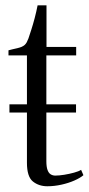

<svg xmlns="http://www.w3.org/2000/svg" viewBox="-20 -674 325 702"><path d="M153 7Q122 7 100.2 -10.5Q78.5 -28 78.5 -79V-262.5H14.5V-292.5H78.5V-471.5H11V-490Q15 -491.5 24.5 -493.5Q34 -495.5 44 -498Q54 -500.5 58.5 -502.5Q65.5 -505.5 70 -509.5Q74.5 -513.5 77.8 -519.5Q81 -525.5 84 -533.5Q88 -545 94.2 -564.5Q100.5 -584 106.8 -607.8Q113 -631.5 117.5 -654.5H150V-502.5H258.5V-471.5H149.5V-292.5H258V-262.5H149.5V-84.5Q149.5 -64 153.8 -52.5Q158 -41 165.5 -36.5Q173 -32 182 -32Q196 -32 214.8 -35Q233.5 -38 250.8 -42.8Q268 -47.5 276.5 -53L285 -33.5Q273.5 -23.5 252 -14Q230.5 -4.5 204.5 1.2Q178.5 7 153 7Z"/></svg>

Font: Merriweather 144pt Light
Style: Regular
Weight: 300
Version: Version 2.100